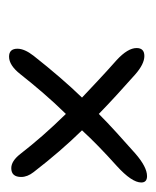

<svg xmlns="http://www.w3.org/2000/svg" viewBox="20 -392 345 424"><g transform="rotate(-90 192.0 -180.5)"><path d="M188 -171.4Q204.6 -155.8 225.1 -136.5Q245.6 -117.2 271 -94.7Q297.4 -70.3 297.4 -50.8Q297.4 -33.7 279.8 -33.7Q262.2 -33.7 239.3 -53.7Q216.3 -74.2 194.6 -94Q172.9 -113.8 151.9 -134.3Q133.3 -115.7 111.3 -95.7Q89.4 -75.7 64.5 -53.7Q34.7 -27.8 14.6 -27.8Q0.5 -27.8 0.5 -40.5Q0.5 -61.5 37.1 -94.7Q60.5 -115.7 80.1 -134.8Q99.6 -153.8 115.7 -171.4Q69.3 -218.8 23.4 -278.3Q12.7 -292 12.7 -305.7Q12.7 -327.6 32.2 -327.6Q47.9 -327.6 63.5 -307.6Q82 -283.7 104 -258.5Q126 -233.4 151.9 -207Q176.3 -231.9 198 -257.1Q219.7 -282.2 239.7 -307.6Q259.3 -332.5 278.3 -332.5Q295.9 -332.5 295.9 -314Q295.9 -298.3 280.3 -278.3Q231 -215.8 188 -171.4Z"/></g></svg>

Font: DimaLatifi
Style: regular
Weight: 400
Designer: R.Balvardi
Foundry: Dima Software Group
Version: Version 1.00;January 29, 2019;FontCreator 11.5.0.2427 64-bit